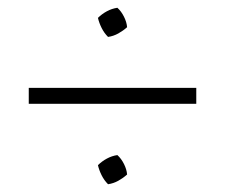

<svg xmlns="http://www.w3.org/2000/svg" viewBox="-20 -529 581 494"><path d="M54 -262V-303H485V-262ZM258 -55Q248 -65 241.5 -78Q235 -91 232 -104Q242 -114 255 -121Q268 -128 282 -130Q292 -121 299 -107Q306 -93 307 -80Q297 -71 284.5 -64Q272 -57 258 -55ZM258 -434Q248 -444 241.5 -457Q235 -470 232 -483Q242 -493 255 -500Q268 -507 282 -509Q292 -500 299 -486Q306 -472 307 -459Q297 -450 284.5 -443Q272 -436 258 -434Z"/></svg>

Font: Piazzolla Thin Thin
Style: Regular
Weight: 250
Version: Version 2.005